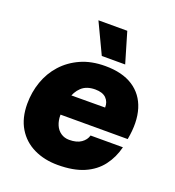

<svg xmlns="http://www.w3.org/2000/svg" viewBox="-143 -902 936 1026"><g transform="rotate(20 325.0 -388.5)"><path d="M300 12Q224 12 164 -17Q104 -46 70 -102.5Q36 -159 36 -240Q36 -306 57 -366Q78 -426 119.5 -472Q161 -518 221 -545Q281 -572 360 -572Q457 -572 518 -532.5Q579 -493 601.5 -420Q624 -347 605 -246H173L199 -362L434 -363Q435 -395 414.5 -415.5Q394 -436 352 -436Q303 -436 274.5 -409.5Q246 -383 234.5 -338.5Q223 -294 223 -243Q223 -212 233.5 -187.5Q244 -163 264.5 -149Q285 -135 312 -135Q355 -135 380 -152.5Q405 -170 412 -196H596Q581 -135 545 -87.5Q509 -40 449 -14Q389 12 300 12ZM456 -616H323L241 -789H405Z"/></g></svg>

Font: Azeret Mono Thin ExtraBold
Style: Italic
Weight: 800
Italic angle: -12°
Version: Version 1.002